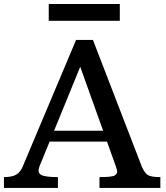

<svg xmlns="http://www.w3.org/2000/svg" viewBox="-20 -930 822 950"><path d="M0 0ZM-0.5 -53.7Q40 -53.7 60.8 -66.2Q81.5 -78.6 92.8 -106.9L356.4 -732.4H439.9L681.2 -106.9Q694.3 -75.7 710.4 -64.7Q726.6 -53.7 773.4 -53.7V0H472.2V-53.7Q536.6 -53.7 548.6 -62.5Q560.5 -71.3 559.8 -81.5Q559.1 -91.8 553.2 -106.9L509.3 -229.5H225.6L175.3 -106.9Q164.1 -77.6 182.1 -65.7Q200.2 -53.7 266.6 -53.7V0H-0.5ZM490.2 -283.2 377 -599.6 247.6 -283.2ZM221.2 -827.1V-910.2H572.8V-827.1Z"/></svg>

Font: Arbutus Slab
Style: Regular
Weight: 400
Designer: Karolina Lach
Foundry: Karolina Lach
Version: Version 1.001; ttfautohint (v0.92) -l 10 -r 16 -G 200 -x 7 -